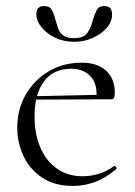

<svg xmlns="http://www.w3.org/2000/svg" viewBox="-20 -602 445 634"><path d="M221 12Q160 12 119 -15.5Q78 -43 57.5 -87Q37 -131 37 -180Q37 -241 65 -289.5Q93 -338 141 -366.5Q189 -395 249 -395Q302 -395 330.5 -368.5Q359 -342 359 -296Q359 -285 357 -279.5Q355 -274 347 -274H298Q303 -324 279.5 -349.5Q256 -375 215 -375Q156 -375 125 -333Q94 -291 94 -218Q94 -161 112.5 -116.5Q131 -72 167 -46Q203 -20 253 -20Q279 -20 306 -28Q333 -36 357 -54Q359 -56 362.5 -51.5Q366 -47 364 -44Q329 -14 293.5 -1Q258 12 221 12ZM81 -273 80 -284 310 -289V-274ZM224 -476Q258 -476 270 -495.5Q282 -515 287 -537Q292 -554 299 -568Q306 -582 324 -582Q338 -582 344 -575Q350 -568 350 -554Q350 -530 332 -509.5Q314 -489 285.5 -476.5Q257 -464 225 -464Q192 -464 163.5 -477Q135 -490 117.5 -511.5Q100 -533 100 -556Q100 -569 106.5 -575.5Q113 -582 125 -582Q144 -582 151 -569.5Q158 -557 163 -537Q167 -524 171.5 -509.5Q176 -495 188 -485.5Q200 -476 224 -476Z"/></svg>

Font: Cormorant Light
Style: Regular
Weight: 300
Designer: Christian Thalmann (Catharsis Fonts)
Foundry: Catharsis Fonts
Version: Version 4.000